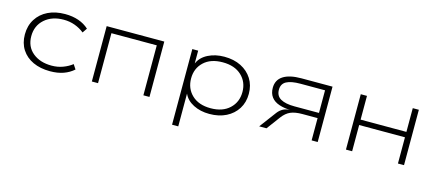

<svg xmlns="http://www.w3.org/2000/svg" viewBox="-50 -984 3743 1648"><g transform="rotate(15 1821.0 -160.0)"><path d="M372 8Q286 8 221 -22Q156 -52 119.5 -108.5Q83 -165 83 -242Q83 -320 120 -378.5Q157 -437 222 -468.5Q287 -500 373 -500Q439 -500 492.5 -481.5Q546 -463 585 -427L557 -386Q520 -416 473.5 -433Q427 -450 374 -450Q270 -450 205 -392.5Q140 -335 140 -242Q140 -149 205 -95.5Q270 -42 373 -42Q427 -42 473.5 -59.5Q520 -77 554 -104L581 -63Q543 -29 491.5 -10.5Q440 8 372 8Z M743 0V-492H1255V0H1201V-444H798V0Z M1504 180V-492H1556V-380H1557Q1582 -437 1645 -468.5Q1708 -500 1788 -500Q1873 -500 1936.5 -468Q2000 -436 2036 -379Q2072 -322 2072 -246Q2072 -170 2036 -113Q2000 -56 1936.5 -24Q1873 8 1788 8Q1708 8 1646 -23.5Q1584 -55 1559 -111V180ZM1786 -42Q1892 -42 1953.5 -99.5Q2015 -157 2015 -247Q2015 -336 1954 -393Q1893 -450 1787 -450Q1680 -450 1619.5 -393Q1559 -336 1559 -247Q1559 -157 1619.5 -99.5Q1680 -42 1786 -42Z M2230 0 2342 -150Q2362 -176 2389.5 -190.5Q2417 -205 2466 -205H2472L2461 -204Q2399 -205 2352.5 -220.5Q2306 -236 2281.5 -268.5Q2257 -301 2257 -350Q2257 -420 2312.5 -456Q2368 -492 2474 -492H2750V0H2696V-198H2560Q2497 -198 2457 -181Q2417 -164 2384 -120L2295 0ZM2478 -244H2696V-445H2478Q2395 -445 2353.5 -422.5Q2312 -400 2312 -348Q2312 -293 2355 -268.5Q2398 -244 2478 -244Z M3001 0V-492H3056V-281H3463V-492H3517V0H3463V-233H3056V0Z"/></g></svg>

Font: Nunito Sans 7pt Expanded ExtraLight
Style: Regular
Weight: 250
Width: 7
Designer: Vernon Adams
Foundry: Vernon Adams
Version: Version 3.101;gftools[0.9.27]